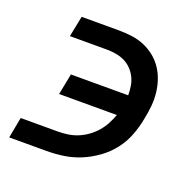

<svg xmlns="http://www.w3.org/2000/svg" viewBox="-100 -634 749 737"><g transform="rotate(20 275.0 -265.0)"><path d="M10 0 26 -85H177Q197 -85 218 -88Q239 -91 258.5 -99Q278 -107 295.5 -119.5Q313 -132 327.5 -148.5Q342 -165 352 -184Q362 -203 369 -222H133L150 -308H384Q384 -327 381 -345.5Q378 -364 370 -380Q362 -396 349.5 -409Q337 -422 321 -430Q305 -438 286 -441.5Q267 -445 247 -445H96L113 -530H264Q292 -530 318.5 -526.5Q345 -523 369 -513Q393 -503 413 -487Q433 -471 447 -450.5Q461 -430 469.5 -405.5Q478 -381 481 -354.5Q484 -328 481.5 -300.5Q479 -273 473 -245Q467 -211 454 -176.5Q441 -142 418.5 -112.5Q396 -83 365 -60.5Q334 -38 300 -24Q266 -10 231 -5Q196 0 161 0Z"/></g></svg>

Font: Lode Dark Term
Style: Bold Italic
Weight: 700
Italic angle: -11°
Monospace: yes
Designer: Belleve Invis
Foundry: Belleve Invis
Version: Version 29.2.0